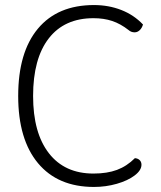

<svg xmlns="http://www.w3.org/2000/svg" viewBox="-20 -730 636 760"><path d="M52 -350Q52 -523 130 -616.5Q208 -710 352 -710Q410 -710 460 -690.5Q510 -671 546 -633Q542 -619 533 -610.5Q524 -602 513 -602Q499 -602 489 -611Q457 -636 424 -647Q391 -658 350 -658Q235 -658 173 -578Q111 -498 111 -350Q111 -204 173.5 -123.5Q236 -43 350 -43Q404 -43 443 -57.5Q482 -72 514 -104Q526 -103 533 -96Q540 -89 540 -78Q540 -56 513 -35.5Q486 -15 442.5 -2.5Q399 10 352 10Q209 10 130.5 -84Q52 -178 52 -350Z"/></svg>

Font: Krub Light
Style: Regular
Weight: 300
Designer: Ekaluck Peanpanawate
Foundry: Cadson Demak Co.,Ltd.
Version: Version 1.000; ttfautohint (v1.6)